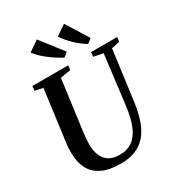

<svg xmlns="http://www.w3.org/2000/svg" viewBox="-231 -1143 1194 1296"><g transform="rotate(-30 366.5 -495.0)"><path d="M665 -694.5 613.5 -306Q602.5 -224 580.5 -164.2Q558.5 -104.5 524 -66Q489.5 -27.5 441.2 -8.8Q393 10 330 10Q239 10 182.8 -17.8Q126.5 -45.5 100.2 -96.2Q74 -147 73.5 -215.5Q73 -234 73.8 -253.5Q74.5 -273 77.5 -293.5L130.5 -694.5L68 -708L72 -743H351L347.5 -708.5L266.5 -694.5L214 -301Q210.5 -274.5 208.8 -250Q207 -225.5 207 -205.5Q207.5 -159.5 222 -123.5Q236.5 -87.5 268.2 -66.5Q300 -45.5 353 -45.5Q411 -45.5 451.2 -74.2Q491.5 -103 516.2 -162Q541 -221 552 -311L599.5 -694L526 -708.5L529.5 -743H733L729 -708.5ZM574.5 -827 540 -800.5Q516.5 -814 494.8 -831Q473 -848 453.5 -867.2Q434 -886.5 417.2 -906.5Q400.5 -926.5 387.5 -945.5L467 -1000ZM389.5 -827 355.5 -800.5Q331 -813 305 -829.8Q279 -846.5 254 -865.8Q229 -885 208.5 -905.2Q188 -925.5 174.5 -944.5L255 -1000Z"/></g></svg>

Font: Merriweather 72pt SemiBold
Style: Italic
Weight: 600
Italic angle: -7.8°
Version: Version 2.101